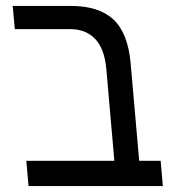

<svg xmlns="http://www.w3.org/2000/svg" viewBox="-20 -629 640 649"><path d="M217.5 -530.5H30L23 -609H218.5Q314.5 -609 363.5 -563Q412.5 -517 421.5 -416L450.5 -85.5H523L530.5 0H76.5L69 -85.5H366.5L339.5 -394.5Q333.5 -464 301.8 -497.2Q270 -530.5 217.5 -530.5Z"/></svg>

Font: JuliaMono
Style: Italic
Weight: 400
Italic angle: -9°
Monospace: yes
Designer: cormullion
Foundry: corm
Version: Version 0.057; ttfautohint (v1.8.4)